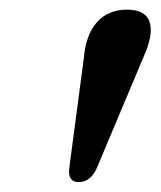

<svg xmlns="http://www.w3.org/2000/svg" viewBox="-20 -804 325 388"><path d="M139 -436Q116.5 -436 120 -464.5L149.5 -687.5Q153.5 -734 176 -759.2Q198.5 -784.5 236.5 -784.5Q274.5 -784.5 282.5 -759Q290.5 -733.5 269.5 -687.5L175.5 -464Q162.5 -436 139 -436Z"/></svg>

Font: Fraunces 72pt Soft SemiBold
Style: Italic
Weight: 600
Italic angle: -16°
Version: Version 1.000;[b76b70a41]